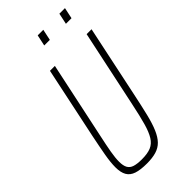

<svg xmlns="http://www.w3.org/2000/svg" viewBox="-269 -925 996 996"><g transform="rotate(-45 228.5 -427.5)"><path d="M168 8Q121 8 92.5 -1.5Q64 -11 51 -33.5Q38 -56 38 -94Q38 -129 46.5 -177.5Q55 -226 69 -294L152 -688H188L98 -264Q86 -209 79 -169Q72 -129 72 -101Q72 -72 81 -55.5Q90 -39 110.5 -32.5Q131 -26 165 -26Q206 -26 231.5 -36.5Q257 -47 273.5 -73.5Q290 -100 303 -146Q316 -192 331 -264L421 -688H457L374 -294Q359 -222 346.5 -170.5Q334 -119 319 -84Q304 -49 284.5 -29Q265 -9 236.5 -0.5Q208 8 168 8ZM383 -802 396 -863H437L424 -802ZM224 -802 237 -863H278L265 -802Z"/></g></svg>

Font: Saira Condensed Thin
Style: Italic
Weight: 250
Width: 3
Italic angle: -12°
Designer: Hector Gatti with collaboration of the Omnibus-Type team
Foundry: Omnibus-Type
Version: Version 1.101